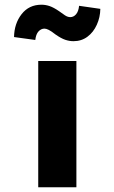

<svg xmlns="http://www.w3.org/2000/svg" viewBox="-20 -787 481 807"><path d="M140.7 0V-530.7H301.1V0ZM288.8 -613.9Q271.7 -613.9 254.1 -619.8Q236.6 -625.8 213.6 -641.9Q195.7 -656 185.1 -661.3Q174.4 -666.7 167 -666.7Q152.9 -666.7 142 -655.1Q131.1 -643.4 128.3 -619L39 -631.3Q39.9 -687.8 70.8 -727.5Q101.8 -767.2 154.2 -767.2Q171.3 -767.2 188.3 -761.5Q205.2 -755.8 227.7 -740.4Q241.4 -730.1 253 -722.6Q264.5 -715 275.4 -715Q289.4 -715 299.8 -727.1Q310.1 -739.2 312.4 -762.6L401.7 -749.8Q401.2 -714.3 386.9 -682.9Q372.7 -651.4 347.5 -632.6Q322.4 -613.9 288.8 -613.9Z"/></svg>

Font: Lexend Giga
Style: Regular
Weight: 400
Designer: Bonnie Shaver-Troup, Thomas Jockin
Foundry: Lexend
Version: Version 1.007